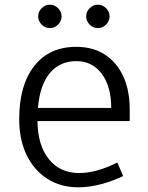

<svg xmlns="http://www.w3.org/2000/svg" viewBox="-20 -786 631 820"><path d="M315 14Q239 14 182 -22.5Q125 -59 93.5 -124.5Q62 -190 62 -277Q62 -423 126.5 -504.5Q191 -586 306 -586Q376 -586 427 -553.5Q478 -521 506 -461Q534 -401 534 -318V-269H140Q141 -166 188.5 -106.5Q236 -47 318 -47Q392 -47 481 -92L506 -34Q457 -11 408 1.5Q359 14 315 14ZM142 -325H455Q455 -417 414.5 -471Q374 -525 306 -525Q235 -525 192.5 -473.5Q150 -422 142 -325ZM398 -666Q378 -666 363 -681Q348 -696 348 -716Q348 -736 363 -751Q378 -766 398 -766Q418 -766 433 -751Q448 -736 448 -716Q448 -696 433 -681Q418 -666 398 -666ZM193 -666Q173 -666 158 -681Q143 -696 143 -716Q143 -736 158 -751Q173 -766 193 -766Q213 -766 228 -751Q243 -736 243 -716Q243 -696 228 -681Q213 -666 193 -666Z"/></svg>

Font: Fauna One
Style: Regular
Weight: 400
Designer: Eduardo Rodriguez Tunni
Foundry: Eduardo Rodriguez Tunni
Version: Version 2.001; ttfautohint (v1.8.4.7-5d5b);gftools[0.9.23]